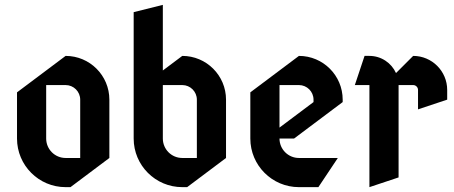

<svg xmlns="http://www.w3.org/2000/svg" viewBox="-20 -750 1870 790"><path d="M170 -400H250C283.1 -400 310 -373.1 310 -340V-100H250C205.8 -100 170 -135.8 170 -180ZM250 -520 50 -370V-180C50 -69.6 139.6 20 250 20H270L430 -100V-340C430 -439.4 349.4 -520 250 -520Z M650 -730 530 -700V-180C530 -69.6 619.6 20 730 20H750L910 -100V-340C910 -439.4 829.4 -520 730 -520L650 -460ZM650 -400H730C763.1 -400 790 -373.1 790 -340V-100H730C685.8 -100 650 -135.8 650 -180Z M1130 -400H1210C1243.1 -400 1270 -373.1 1270 -340V-330L1130 -225ZM1210 -520 1010 -370V-180C1010 -69.6 1099.6 20 1210 20H1290L1370 -100H1210C1165.8 -100 1130 -135.8 1130 -180H1190L1390 -330V-340C1390 -439.4 1309.4 -520 1210 -520Z M1480 -520 1440 -400H1500V20L1620 -20V-400H1680C1691 -400 1700 -391 1700 -380V-300L1820 -340V-380C1820 -457.3 1757.3 -520 1680 -520L1609.4 -449.4C1590.6 -491 1548.6 -520 1500 -520Z"/></svg>

Font: Abibas
Style: Medium
Weight: 500
Version: Version 0.3